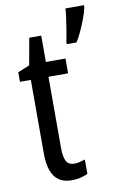

<svg xmlns="http://www.w3.org/2000/svg" viewBox="-87 -809 537 868"><g transform="rotate(-10 181.0 -375.0)"><path d="M197 -62Q209 -62 221 -65Q233 -68 245 -72V-6Q229 1 211 5.5Q193 10 170 10Q135 10 112 -6Q89 -22 78 -53.5Q67 -85 67 -133V-469H17V-513L71 -535L93 -658H148V-537H238V-469H148V-143Q148 -103 158 -82.5Q168 -62 197 -62ZM362 -750Q358 -729 347 -700Q336 -671 323.5 -644Q311 -617 300 -600H255V-611Q257 -619 260.5 -638.5Q264 -658 267.5 -681.5Q271 -705 274 -726.5Q277 -748 277 -760H362Z"/></g></svg>

Font: Noto Sans Devanagari ExtraCondensed
Style: Regular
Weight: 400
Width: 2
Designer: Jelle Bosma - Monotype Design Team
Foundry: Monotype Imaging Inc.
Version: Version 2.006